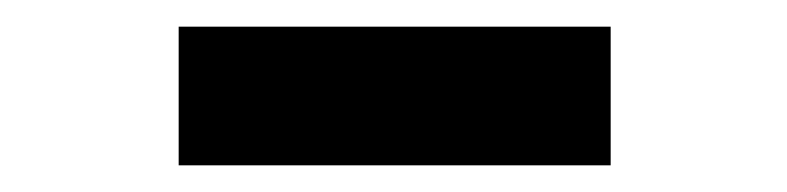

<svg xmlns="http://www.w3.org/2000/svg" viewBox="-20 -391 590 144"><path d="M114 -267V-371H438V-267Z"/></svg>

Font: Inconsolata SemiExpanded ExtraBold
Style: Regular
Weight: 800
Width: 6
Monospace: yes
Designer: Raph Levien, Cyreal, Brenton Simpson
Foundry: Raph Levien, Cyreal, Google
Version: Version 3.001; ttfautohint (v1.8.2.53-6de2)